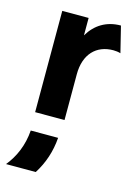

<svg xmlns="http://www.w3.org/2000/svg" viewBox="-115 -477 538 763"><g transform="rotate(15 154.0 -96.0)"><path d="M45.8 0H166.7V-188.2C166.7 -271.5 213.2 -318.1 282.6 -318.1C293.1 -318.1 303.5 -316.7 312.5 -313.9L286.1 -420.8C227.1 -420.8 182.6 -393.1 154.2 -345.1V-416.7H45.8ZM-12.5 229.2H109.7C138.9 183.3 156.2 131.9 160.4 75H47.9C43.1 137.5 20.8 188.2 -12.5 229.2Z"/></g></svg>

Font: Afacad
Style: Bold
Weight: 700
Designer: Kristian Moeller
Foundry: Dicotype
Version: Version 1.000